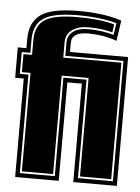

<svg xmlns="http://www.w3.org/2000/svg" viewBox="-48 -672 519 711"><g transform="rotate(5 211.0 -316.5)"><path d="M35 0V-366H3V-479H35V-512Q35 -577 77 -605Q119 -633 214 -633Q263 -633 304 -627.5Q345 -622 376 -611L365 -535Q344 -543 316 -548Q288 -553 258 -553Q197 -553 197 -513V-479H413V0H251V-366H197V0ZM51 -16H181V-382H267V-16H397V-463H181V-513Q181 -539 201 -554Q221 -569 258 -569Q284 -569 308 -565.5Q332 -562 352 -556L359 -600Q299 -617 214 -617Q126 -617 88.5 -593Q51 -569 51 -512V-463H19V-382H51ZM58 -23V-389H26V-456H58V-512Q58 -565 93 -587.5Q128 -610 214 -610Q297 -610 351 -595L347 -565Q305 -576 258 -576Q220 -576 197 -559.5Q174 -543 174 -513V-456H390V-23H274V-389H174V-23Z"/></g></svg>

Font: Alumni Sans Collegiate One
Style: Regular
Weight: 400
Designer: Robert E. Leuschke
Foundry: Robert E. Leuschke
Version: Version 1.100